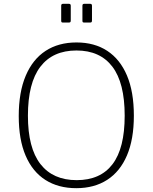

<svg xmlns="http://www.w3.org/2000/svg" viewBox="-20 -974 798 1004"><path d="M379 10Q285 10 217.5 -33Q150 -76 114 -160Q78 -244 78 -367Q78 -492 114.5 -578Q151 -664 218.5 -708Q286 -752 380 -752Q474 -752 541 -708Q608 -664 644 -579Q680 -494 680 -369Q680 -246 644 -161.5Q608 -77 540.5 -33.5Q473 10 379 10ZM381 -32Q505 -32 568.5 -115.5Q632 -199 632 -369Q632 -541 567.5 -625.5Q503 -710 380 -710Q256 -710 191 -625Q126 -540 126 -369Q126 -200 191.5 -116Q257 -32 381 -32ZM350 -944V-868Q350 -861 348 -858.5Q346 -856 338 -856H311Q304 -856 302 -858Q300 -860 300 -866V-944Q300 -954 309 -954H341Q350 -954 350 -944ZM461 -944V-868Q461 -861 459 -858.5Q457 -856 449 -856H422Q415 -856 413 -858Q411 -860 411 -866V-944Q411 -954 420 -954H452Q461 -954 461 -944Z"/></svg>

Font: Libre Franklin Thin Thin
Style: Regular
Weight: 250
Version: Version 3.000